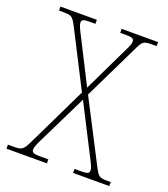

<svg xmlns="http://www.w3.org/2000/svg" viewBox="-132 -808 789 902"><g transform="rotate(20 262.5 -357.0)"><path d="M5 0H207V-20H165C127 -20 124 -28 124 -40C124 -55 133 -73 168 -143L264 -339L376 -120C401 -72 411 -53 411 -39C411 -27 408 -20 373 -20H338V0H519V-20H502C461 -20 457 -24 434 -68L278 -370L413 -648C433 -691 440 -694 482 -694H503V-714H321V-694H353C387 -694 390 -686 390 -674C390 -658 377 -636 363 -607L263 -399L157 -608C141 -639 129 -661 129 -675C129 -687 132 -694 168 -694H197V-714H15V-694H36C79 -694 83 -690 106 -647L248 -369L102 -67C80 -23 74 -20 30 -20H5Z"/></g></svg>

Font: Noto Serif Myanmar SemiCondensed Thin
Style: Regular
Weight: 100
Width: 4
Designer: Ben Mitchell and the Monotype Design Team
Foundry: Monotype Imaging Inc.
Version: Version 2.106